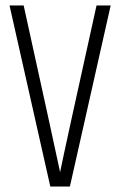

<svg xmlns="http://www.w3.org/2000/svg" viewBox="-20 -686 442 706"><path d="M335 -666H387L237 0H165L15 -666H67Q187 -121 201 -53Q218 -138 335 -666Z"/></svg>

Font: Khand Light
Style: Regular
Weight: 300
Designer: Devanagari: Sanchit Sawaria, Jyotish Sonowal; Latin: Satya Rajpurohit
Foundry: Indian Type Foundry
Version: Version 1.101;PS 1.0;hotconv 1.0.78;makeotf.lib2.5.61930; tt